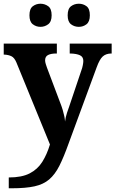

<svg xmlns="http://www.w3.org/2000/svg" viewBox="-20 -770 619 1030"><path d="M27 182Q97 182 139.5 160Q182 138 207 98Q232 58 248 5L68 -435Q57 -461 41 -468.5Q25 -476 4 -477H0V-536H285V-483H282Q254 -483 238 -475Q222 -467 222 -446Q222 -438 225.5 -426.5Q229 -415 232 -407L301 -224Q311 -199 316.5 -180Q322 -161 325 -146.5Q328 -132 329 -118Q331 -139 339.5 -165Q348 -191 351 -198L417 -394Q421 -404 424 -419Q427 -434 427 -443Q427 -465 409 -473.5Q391 -482 358 -483H354V-536H579V-483H575Q547 -482 530.5 -466.5Q514 -451 499 -410L348 0Q322 73 298.5 119.5Q275 166 244 192.5Q213 219 165.5 229.5Q118 240 44 240H27ZM403 -626Q379 -626 361 -639.8Q343 -653.6 343 -687.7Q343 -723 361 -736.5Q379 -750 403 -750Q426 -750 444 -736.7Q462 -723.4 462 -688Q462 -653.7 444 -639.8Q426 -626 403 -626ZM197 -626Q174 -626 156 -639.8Q138 -653.6 138 -687.7Q138 -723 156 -736.5Q174 -750 197 -750Q220 -750 238.5 -736.7Q257 -723.4 257 -688Q257 -653.7 238.5 -639.8Q220 -626 197 -626Z"/></svg>

Font: Noto Serif NP Hmong
Style: Regular
Weight: 400
Designer: Dalton Maag Ltd
Foundry: Dalton Maag Ltd
Version: Version 1.001